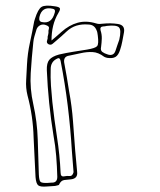

<svg xmlns="http://www.w3.org/2000/svg" viewBox="-20 -588 580 697"><path d="M167 -441Q178 -450 186.5 -457.5Q195 -465 203 -472Q231 -497 262 -505.5Q293 -514 329 -503Q335 -501 341 -501Q347 -501 353 -502Q382 -505 408 -501Q435 -497 430 -470Q427 -454 424 -438Q421 -422 416 -407Q410 -388 399.5 -381.5Q389 -375 369 -378Q361 -380 358 -382Q337 -398 316 -399Q295 -400 273.5 -395Q252 -390 231 -386Q210 -383 213 -361Q218 -335 222.5 -308.5Q227 -282 231 -256Q241 -202 245 -148Q249 -94 253 -41Q255 -22 256.5 -3Q258 16 260 36Q263 60 238 63Q226 64 213.5 65.5Q201 67 194 83Q193 84 188.5 85Q184 86 180 87Q173 88 165.5 88Q158 88 150 89Q127 91 119 85Q111 79 109 55Q107 19 105.5 -16.5Q104 -52 102 -89Q101 -127 95.5 -165.5Q90 -204 80 -241Q73 -269 75 -297.5Q77 -326 78 -354Q80 -394 88.5 -432.5Q97 -471 104 -510Q105 -514 107 -520Q118 -555 131 -563Q144 -571 180 -565Q194 -563 197 -558.5Q200 -554 192 -541Q179 -519 173 -494.5Q167 -470 167 -441ZM123 -526Q120 -510 132 -508Q168 -500 179 -543Q182 -554 172 -556Q132 -566 123 -526ZM153 -455Q154 -460 155 -463Q156 -466 156 -469Q155 -476 157.5 -484Q160 -492 149 -496Q136 -502 125 -496Q114 -490 111 -476Q108 -466 105 -456Q102 -446 101 -435Q95 -379 91.5 -322.5Q88 -266 101 -209Q115 -146 117 -82Q119 -18 121 45Q122 67 127 72Q132 77 153 76Q157 76 160 75.5Q163 75 167 75Q188 76 188 54Q187 16 184 -21.5Q181 -59 174 -97Q155 -214 150 -333Q149 -359 159 -371Q169 -383 194 -390Q220 -396 245.5 -400Q271 -404 296 -408Q326 -413 332.5 -420.5Q339 -428 335 -459Q334 -464 333.5 -468.5Q333 -473 331 -477Q323 -499 300 -499Q278 -501 258 -495Q238 -489 221 -473Q212 -465 203 -456.5Q194 -448 184 -440Q178 -435 171 -429Q164 -423 155 -428Q148 -433 151 -441Q154 -449 153 -455ZM413 -444Q421 -479 412 -488.5Q403 -498 368 -494Q364 -493 360.5 -492.5Q357 -492 354 -492Q342 -491 345 -478Q350 -463 349.5 -448Q349 -433 347 -418Q344 -405 351.5 -399.5Q359 -394 369 -391Q379 -387 387 -389.5Q395 -392 399 -403Q403 -414 406 -424Q409 -434 413 -444ZM247 37Q246 18 244 -1Q242 -20 241 -39Q236 -122 226 -203.5Q216 -285 200 -367Q197 -382 185 -374Q164 -363 164 -337Q163 -307 165 -277Q167 -247 170 -218Q177 -154 187 -90Q197 -26 200 39Q200 55 214 52Q223 50 233 51Q243 52 247 37Z"/></svg>

Font: Rock 3D
Style: Regular
Weight: 400
Version: Version 1.000